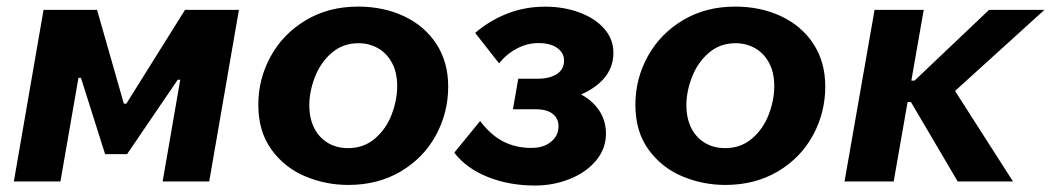

<svg xmlns="http://www.w3.org/2000/svg" viewBox="-20 -550 3186 582"><path d="M112 -520H274.2L355.4 -235.8H363L540.8 -520H704.2L614.2 0H473L526.4 -308.4H518.8L365.2 -82.8H298.6L225.4 -314H217.8L163.2 0H22Z M763 -232.4Q763 -311.2 800.7 -379.5Q838.4 -447.8 907.3 -488.9Q976.2 -530 1065.4 -530Q1143 -530 1205.3 -500.5Q1267.6 -471 1303.1 -416.3Q1338.6 -361.6 1338.6 -287.6Q1338.6 -208.6 1301.4 -140.1Q1264.2 -71.6 1195.1 -30.5Q1126 10.6 1035.6 10.6Q967.2 10.6 904.9 -15.6Q842.6 -41.8 802.8 -96.6Q763 -151.4 763 -232.4ZM1184 -288.8Q1184 -330.4 1168.2 -359.6Q1152.4 -388.8 1125.7 -403.9Q1099 -419 1066.8 -419Q1019.2 -419 985.3 -389.6Q951.4 -360.2 934.5 -316.3Q917.6 -272.4 917.6 -231.2Q917.6 -192 932 -162.8Q946.4 -133.6 973.1 -117.3Q999.8 -101 1035.2 -101Q1082.8 -101 1116.7 -130.1Q1150.6 -159.2 1167.3 -203.1Q1184 -247 1184 -288.8Z M1357 -87.2 1435.4 -183.2Q1468.2 -139.8 1506.2 -120.7Q1544.2 -101.6 1590.6 -101.6Q1627.4 -101.6 1650.2 -120.2Q1673 -138.8 1673 -167.4Q1673 -190.8 1655.4 -204.8Q1637.8 -218.8 1603.6 -218.8H1534.8L1551 -311.4H1610.8Q1645.6 -311.4 1667.7 -325.4Q1689.8 -339.4 1689.8 -366.8Q1689.8 -389.4 1669.4 -404.4Q1649 -419.4 1611.8 -419.4Q1578.2 -419.4 1546.9 -402.9Q1515.6 -386.4 1492.8 -358L1420.4 -450.2Q1462.8 -487 1516.8 -508.4Q1570.8 -529.8 1632.8 -529.8Q1688 -529.8 1735.5 -512.5Q1783 -495.2 1811.2 -463.4Q1839.4 -431.6 1839.4 -390Q1839.4 -342.2 1806.6 -307.6Q1773.8 -273 1716.8 -254.4L1717.2 -274.6Q1764.4 -256.8 1790.6 -222.9Q1816.8 -189 1816.8 -145.6Q1816.8 -98.8 1786.5 -62.9Q1756.2 -27 1706.6 -7.3Q1657 12.4 1601.6 12.4Q1523.6 12.4 1458.7 -13.5Q1393.8 -39.4 1357 -87.2Z M1906 -232.4Q1906 -311.2 1943.7 -379.5Q1981.4 -447.8 2050.3 -488.9Q2119.2 -530 2208.4 -530Q2286 -530 2348.3 -500.5Q2410.6 -471 2446.1 -416.3Q2481.6 -361.6 2481.6 -287.6Q2481.6 -208.6 2444.4 -140.1Q2407.2 -71.6 2338.1 -30.5Q2269 10.6 2178.6 10.6Q2110.2 10.6 2047.9 -15.6Q1985.6 -41.8 1945.8 -96.6Q1906 -151.4 1906 -232.4ZM2327 -288.8Q2327 -330.4 2311.2 -359.6Q2295.4 -388.8 2268.7 -403.9Q2242 -419 2209.8 -419Q2162.2 -419 2128.3 -389.6Q2094.4 -360.2 2077.5 -316.3Q2060.6 -272.4 2060.6 -231.2Q2060.6 -192 2075 -162.8Q2089.4 -133.6 2116.1 -117.3Q2142.8 -101 2178.2 -101Q2225.8 -101 2259.7 -130.1Q2293.6 -159.2 2310.3 -203.1Q2327 -247 2327 -288.8Z M2631 -520H2780L2689 0H2540ZM2741.2 -240.8H2680.2L2691.6 -305.6H2752.2L2978 -520H3145.8L2855.4 -256.6L2853.8 -307.4L3050.6 0H2883Z"/></svg>

Font: Fixel Italic Variable Display Thin
Style: Italic
Weight: 100
Italic angle: -10°
Designer: AlfaBravo + MacPaw
Foundry: Kyrylo Tkachov, Marchela Mozhyna, Serhii Makarenko, Maria Weinstein, Zakhar Kryvoshyya
Version: Version 1.210;Glyphs 3.2 (3217)